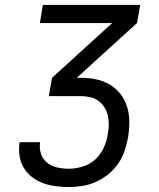

<svg xmlns="http://www.w3.org/2000/svg" viewBox="-20 -755 640 775"><path d="M258 0Q231 0 204 -3.5Q177 -7 153 -16Q129 -25 109 -40.5Q89 -56 76 -77.5Q63 -99 59 -125.5Q55 -152 59 -179Q59 -180 59.5 -180.5Q60 -181 60 -181H142Q142 -181 142 -180.5Q142 -180 142 -180Q138 -156 145.5 -134Q153 -112 170.5 -98Q188 -84 211 -79Q234 -74 258 -74Q285 -74 313.5 -82.5Q342 -91 364 -111Q386 -131 398.5 -158Q411 -185 415 -213Q419 -232 419 -251.5Q419 -271 415 -289Q411 -307 401 -322.5Q391 -338 376.5 -348.5Q362 -359 343.5 -363Q325 -367 305 -367H177L190 -441L433 -662H141L153 -735H546L533 -662L290 -441H305Q337 -441 367 -435Q397 -429 422.5 -414Q448 -399 466 -376Q484 -353 493 -324Q502 -295 502 -263.5Q502 -232 497 -201Q492 -174 483 -146.5Q474 -119 457.5 -95Q441 -71 417.5 -52Q394 -33 367.5 -21Q341 -9 313 -4.5Q285 0 258 0Z"/></svg>

Font: Iosevka SS04 Extended
Style: Italic
Weight: 400
Width: 7
Italic angle: -9°
Monospace: yes
Designer: Belleve Invis
Foundry: Belleve Invis
Version: Version 19.0.0; ttfautohint (v1.8.4)